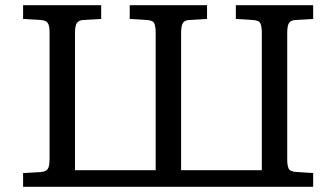

<svg xmlns="http://www.w3.org/2000/svg" viewBox="-20 -720 1296 740"><path d="M69 0V-53L138 -57Q158 -59 164.5 -69.5Q171 -80 171 -108V-596Q171 -621 164 -631.5Q157 -642 135 -643L69 -647V-700H370V-647L301 -643Q284 -642 276.5 -631.5Q269 -621 269 -592V-64H580V-596Q580 -616 575 -629Q570 -642 544 -643L480 -647V-700H778V-647L710 -643Q692 -642 685 -631.5Q678 -621 678 -592V-64H989V-596Q989 -616 984 -629Q979 -642 953 -643L889 -647V-700H1187V-647L1119 -643Q1101 -642 1094 -631.5Q1087 -621 1087 -592V-104Q1087 -84 1092 -71.5Q1097 -59 1122 -57L1187 -53V0Z"/></svg>

Font: Literata Variable Black
Style: Regular
Weight: 900
Designer: Latin by Veronika Burian and Jose Scaglione. Greek by Irene Vlachou. Cyrillic by Vera Evstafieva.
Foundry: TypeTogether
Version: Version 3.021